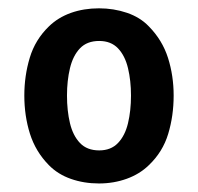

<svg xmlns="http://www.w3.org/2000/svg" viewBox="-20 -666 464 450"><path d="M387 -442Q387 -394.5 374.2 -352.2Q361.5 -310 329 -279Q307.5 -258 277 -247Q246.5 -236 212 -236Q176.5 -236 146 -246.8Q115.5 -257.5 94.5 -279Q63.5 -310.5 50.2 -352.5Q37 -394.5 37 -442Q37 -488.5 49.8 -530.8Q62.5 -573 94.5 -604Q116 -625 146.2 -635.8Q176.5 -646.5 212 -646.5Q246.5 -646.5 277.5 -636Q308.5 -625.5 329 -604Q360.5 -572 373.8 -530.2Q387 -488.5 387 -442ZM137 -442Q137 -406.5 144 -377.2Q151 -348 167.5 -330.8Q184 -313.5 212.5 -313.5Q240 -313.5 256.5 -330.8Q273 -348 280 -377.2Q287 -406.5 287 -442Q287 -477 280 -506.2Q273 -535.5 256.5 -552.8Q240 -570 212.5 -570Q184 -570 167.5 -552.8Q151 -535.5 144 -506.2Q137 -477 137 -442Z"/></svg>

Font: Signika Medium
Style: Regular
Weight: 500
Designer: Anna Giedry
Foundry: Anna Giedry
Version: Version 2.000